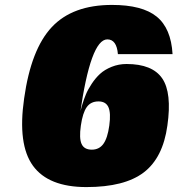

<svg xmlns="http://www.w3.org/2000/svg" viewBox="-20 -740 721 780"><path d="M331 20Q177 20 114 -66.5Q51 -153 78 -340Q106 -540 190.5 -630Q275 -720 435 -720Q558 -720 616.5 -672.5Q675 -625 681 -520H459Q454 -580 416 -580Q348 -580 305 -276Q305 -280 306.5 -287.5Q308 -295 314.5 -316Q321 -337 329 -356.5Q337 -376 352.5 -399.5Q368 -423 386.5 -440Q405 -457 433.5 -468.5Q462 -480 494 -480Q599 -480 639 -421.5Q679 -363 660 -230Q642 -99 564 -39.5Q486 20 331 20ZM380 -328Q349 -328 332.5 -305Q316 -282 308.5 -230Q301 -178 311.5 -155Q322 -132 353 -132Q383 -132 400 -155.5Q417 -179 424 -230Q431 -281 420.5 -304.5Q410 -328 380 -328Z"/></svg>

Font: Fivo Sans Modern ExtBlk
Style: Regular
Weight: 900
Designer: Alexander Slobzheninov
Foundry: Alexander Slobzheninov
Version: 1.0